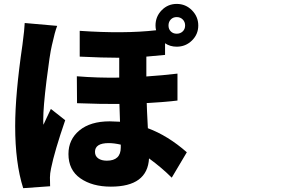

<svg xmlns="http://www.w3.org/2000/svg" viewBox="-20 -896 1540 982"><path d="M106.4 -778.3 272.5 -763.7Q260.7 -734.4 245.1 -663.1Q234.4 -618.2 217.8 -482.9Q201.2 -347.7 201.2 -285.2Q201.2 -261.7 202.1 -257.8Q209 -273.4 221.7 -299.8Q234.4 -326.2 240.2 -338.9L313.5 -281.2Q258.8 -122.1 241.2 -35.2Q235.4 -7.8 235.4 11.7Q235.4 41 236.3 56.6L98.6 66.4Q57.6 -62.5 57.6 -251Q57.6 -413.1 94.7 -666Q105.5 -748 106.4 -778.3ZM914.6 -796.4Q902.3 -808.6 883.8 -808.6Q865.2 -808.6 853.5 -796.4Q841.8 -784.2 841.8 -765.6Q841.8 -747.1 853.5 -735.4Q865.2 -723.6 883.8 -723.6Q902.3 -723.6 914.6 -735.4Q926.8 -747.1 926.8 -765.6Q926.8 -784.2 914.6 -796.4ZM597.7 -141.6V-156.2Q563.5 -164.1 536.1 -164.1Q465.8 -164.1 465.8 -119.1Q465.8 -97.7 482.4 -85.9Q499 -74.2 526.4 -74.2Q597.7 -74.2 597.7 -141.6ZM824.2 -674.8V-615.2Q821.3 -615.2 728.5 -606.4V-504.9Q814.5 -510.7 887.7 -519.5V-381.8Q826.2 -374 730.5 -369.1Q730.5 -349.6 736.3 -240.2Q838.9 -202.1 935.5 -117.2L858.4 12.7Q807.6 -38.1 742.2 -85.9Q734.4 58.6 546.9 58.6Q452.1 58.6 391.1 16.1Q330.1 -26.4 330.1 -108.4Q330.1 -182.6 386.2 -229Q442.4 -275.4 541 -275.4Q560.5 -275.4 593.8 -273.4Q591.8 -317.4 590.8 -364.3Q503.9 -363.3 374 -368.2L373 -505.9Q480.5 -497.1 589.8 -499V-600.6Q504.9 -600.6 387.7 -606.4V-738.3Q615.2 -722.7 778.3 -741.2Q775.4 -752.9 775.4 -765.6Q775.4 -811.5 807.1 -843.8Q838.9 -876 883.8 -876Q929.7 -876 961.9 -843.3Q994.1 -810.5 994.1 -765.6Q994.1 -720.7 961.9 -689Q929.7 -657.2 883.8 -657.2Q849.6 -657.2 824.2 -674.8Z"/></svg>

Font: Bpmf Zihi Sans Heavy
Style: Heavy
Weight: 900
Foundry: But Ko
Version: Version 1.320